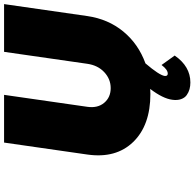

<svg xmlns="http://www.w3.org/2000/svg" viewBox="-26 -715 945 933"><g transform="rotate(-90 446.5 -248.5)"><path d="M162.1 -296.9 220.2 -701.2H452.1L394 -296.9Q386.7 -246.6 413.3 -214.8Q439.9 -183.1 484.9 -183.1Q528.8 -183.1 562.3 -214.4Q595.7 -245.6 603 -296.9L661.1 -701.2H893.1L835 -296.9Q820.3 -195.3 759.8 -121.8Q699.2 -48.3 605 -14.2Q547.9 52.7 543.9 79.1Q542.5 94.2 555.2 94.2Q574.7 94.2 597.2 64L643.1 127.9Q590.3 204.1 512.2 204.1Q495.1 204.1 479.7 200Q464.4 195.8 450.9 186.3Q437.5 176.8 431.2 158.7Q424.8 140.6 428.2 116.2Q434.1 70.3 481 8.8L457 9.8Q303.7 9.8 222.9 -74Q142.1 -157.7 162.1 -296.9Z"/></g></svg>

Font: Trueno Black
Style: Italic
Weight: 900
Designer: Julieta Ulanovsky
Foundry: Julieta Ulanovsky
Version: Version 3.001b | FøM Fix